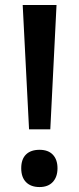

<svg xmlns="http://www.w3.org/2000/svg" viewBox="-20 -734 316 768"><path d="M181.2 -216.8H96.2L70.8 -713.9H206.1ZM64.9 -61Q64.9 -97.2 84 -116Q103 -134.8 138.2 -134.8Q172.9 -134.8 191.4 -115.2Q210 -95.7 210 -61Q210 -26.4 191.2 -6.1Q172.4 14.2 138.2 14.2Q103.5 14.2 84.2 -5.4Q64.9 -24.9 64.9 -61Z"/></svg>

Font: f0_53748          
Style: Regular
Weight: 600
Foundry: Ascender Corporation
Version: Version 1.10